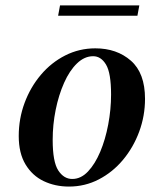

<svg xmlns="http://www.w3.org/2000/svg" viewBox="-20 -673 559 707"><path d="M234 14Q183 14 141 -6Q99 -26 74 -67.5Q49 -109 49 -172Q49 -236 70.5 -294Q92 -352 130.5 -397.5Q169 -443 220.5 -469Q272 -495 331 -495Q410 -495 462 -449.5Q514 -404 514 -309Q514 -246 492.5 -188Q471 -130 433 -84.5Q395 -39 344 -12.5Q293 14 234 14ZM246 -14Q278 -14 304 -41.5Q330 -69 349 -114Q368 -159 378.5 -214.5Q389 -270 389 -325Q389 -404 370.5 -435Q352 -466 323 -466Q291 -466 263.5 -439.5Q236 -413 216 -368Q196 -323 185 -268.5Q174 -214 174 -158Q174 -77 194.5 -45.5Q215 -14 246 -14ZM194 -615 201 -653H493L486 -615Z"/></svg>

Font: DM Serif Text
Style: Italic
Weight: 400
Italic angle: -12°
Designer: Colophon Foundry, Frank Grießhammer
Foundry: Colophon Foundry
Version: Version 5.100; ttfautohint (v1.8.2)